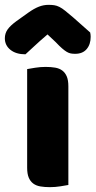

<svg xmlns="http://www.w3.org/2000/svg" viewBox="-56 -764 394 792"><path d="M226 -1Q215 1 193.5 4.5Q172 8 150 8Q128 8 110.5 5Q93 2 81 -7Q69 -16 62.5 -31.5Q56 -47 56 -72V-479Q67 -481 88.5 -484.5Q110 -488 132 -488Q154 -488 171.5 -485Q189 -482 201 -473Q213 -464 219.5 -448.5Q226 -433 226 -408ZM140 -622Q106 -593 87 -575Q68 -557 49 -540Q10 -540 -13 -558.5Q-36 -577 -36 -606Q-36 -626 -25 -642Q-14 -658 12 -677L61 -712Q85 -729 104.5 -736.5Q124 -744 144 -744Q157 -744 167.5 -742.5Q178 -741 189 -735.5Q200 -730 213 -719.5Q226 -709 246 -692L316 -630Q317 -625 317.5 -621Q318 -617 318 -612Q318 -581 301.5 -561.5Q285 -542 254 -542Q244 -542 236 -543.5Q228 -545 219.5 -550Q211 -555 200 -564.5Q189 -574 174 -590Z"/></svg>

Font: BALOOCHETTANREGULAR
Style: Book
Weight: 400
Designer: Maithili Shingre and Ek Type
Foundry: Ek Type
Version: Version 1.100;PS 1.000;hotconv 1.0.88;makeotf.lib2.5.647800;